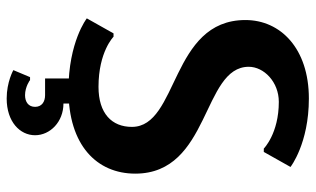

<svg xmlns="http://www.w3.org/2000/svg" viewBox="-205 -545 945 575"><g transform="rotate(90 267.5 -257.5)"><path d="M275 -710C125 -710 40 -625 40 -520C40 -295 360 -320 360 -180C360 -120 320 -80 240 -80C135 -80 90 -125 90 -125H80L35 -45C35 -45 105 10 250 10C415 10 500 -75 500 -190C500 -415 180 -390 180 -530C180 -575 225 -620 285 -620C380 -620 425 -575 425 -575H435L480 -655C480 -655 410 -710 275 -710ZM290 -20H215V80H265C285 80 300 90 300 110C300 130 285 140 265 140C240 140 219 125 220 125H211L190 175C190 175 225 195 275 195C345 195 385 155 385 110C385 65 345 25 290 25Z"/></g></svg>

Font: Scada
Style: Bold
Weight: 700
Designer: Jovanny Lemonad
Foundry: Jovanny Lemonad
Version: Version 3.005